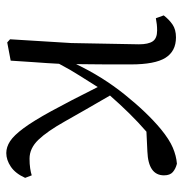

<svg xmlns="http://www.w3.org/2000/svg" viewBox="-6 -563 583 611"><g transform="rotate(90 285.5 -257.5)"><path d="M538 -67 546 -46Q532 -15 510.5 -0.5Q489 14 467 14Q448 14 429.5 2Q411 -10 388 -41Q365 -72 333.5 -129.5Q302 -187 257 -277Q238 -246 220.5 -219Q203 -192 183 -154Q181 -115 178 -76Q175 -37 173 0L115 11L105 2L117 -193L121 -408Q121 -438 111.5 -452Q102 -466 77 -466Q67 -466 57.5 -465Q48 -464 38 -462L29 -487Q42 -504 58 -515Q74 -526 99 -526Q143 -526 164 -492.5Q185 -459 185 -382Q185 -376 185 -356Q185 -336 185 -308.5Q185 -281 184.5 -254Q184 -227 184 -208Q224 -292 281 -363Q338 -434 391 -478Q424 -505 450 -516Q476 -527 501 -529Q517 -525 527.5 -516Q538 -507 538 -488Q538 -438 462 -435L399 -432Q369 -406 340.5 -377Q312 -348 284 -316Q334 -230 366 -173Q398 -116 425 -88Q452 -60 485 -60Q502 -60 515.5 -62Q529 -64 538 -67Z"/></g></svg>

Font: Shippori Mincho TTF
Style: Regular
Weight: 400
Version: Version 2.100